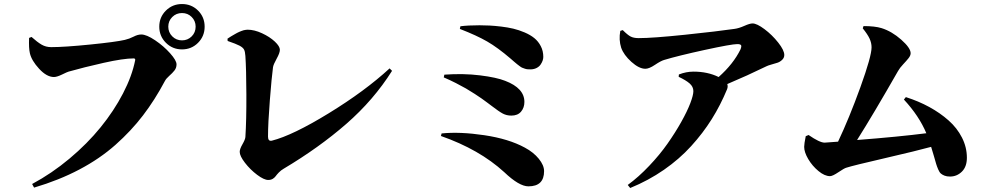

<svg xmlns="http://www.w3.org/2000/svg" viewBox="-20 -878 4930 957"><path d="M967.3 -664.8Q934.6 -631.8 887.2 -631.8Q839.8 -631.8 806.9 -664.8Q773.9 -697.8 773.9 -745.1Q773.9 -792.5 806.9 -825.2Q839.8 -857.9 887.2 -857.9Q934.6 -857.9 967.3 -825.2Q1000 -792.5 1000 -745.1Q1000 -697.8 967.3 -664.8ZM887.2 -676.8Q915.5 -676.8 935.3 -696.5Q955.1 -716.3 955.1 -745.1Q955.1 -773.4 935.5 -793.2Q916 -813 887.2 -813Q858.4 -813 838.6 -793.2Q818.8 -773.4 818.8 -745.1Q818.8 -716.8 838.6 -696.8Q858.4 -676.8 887.2 -676.8ZM137.2 -693.8Q166.5 -667.5 187.7 -655.3Q209 -643.1 234.9 -643.1Q301.3 -643.1 429.4 -656Q557.6 -668.9 602.1 -679.2Q625 -684.6 645.8 -695.3Q666.5 -706.1 684.1 -706.1Q710.4 -706.1 753.2 -677.2Q795.9 -648.4 827.9 -612.5Q859.9 -576.7 859.9 -557.1Q859.9 -539.6 849.4 -526.4Q838.9 -513.2 823.5 -499.8Q808.1 -486.3 801.8 -474.1Q751.5 -379.4 692.6 -302.5Q633.8 -225.6 555.7 -156.2Q477.5 -86.9 375.7 -33.2Q273.9 20.5 149.9 57.1L140.1 39.1Q237.8 -13.2 326.4 -87.4Q415 -161.6 481.4 -243.4Q547.9 -325.2 593 -412.1Q638.2 -499 653.8 -578.1Q654.8 -582 652.6 -584.5Q650.4 -586.9 647 -586.9Q595.2 -586.9 496.3 -564.7Q397.5 -542.5 321.8 -521Q315.9 -519.5 289.8 -506.8Q263.7 -494.1 249 -494.1Q212.9 -494.1 175 -535.2Q137.2 -576.2 128.9 -612.8Q123 -638.2 125 -689Z M1114.7 -673.8 1113.8 -685.1Q1114.3 -685.5 1121.8 -690.4Q1129.4 -695.3 1131.3 -696.5Q1133.3 -697.8 1140.9 -702.1Q1148.4 -706.5 1151.6 -708.3Q1154.8 -710 1161.6 -713.9Q1168.5 -717.8 1172.6 -719.2Q1176.8 -720.7 1183.1 -723.4Q1189.5 -726.1 1193.8 -727.1Q1198.2 -728 1203.6 -729Q1209 -730 1213.9 -730Q1247.6 -730 1286.1 -712.2Q1324.7 -694.3 1349.9 -670.7Q1375 -647 1375 -629.9Q1375 -614.3 1358.9 -585.4Q1342.8 -556.6 1340.8 -543Q1334 -493.2 1325 -378.4Q1315.9 -263.7 1315.9 -196.8Q1315.9 -185.1 1320.6 -179.9Q1325.2 -174.8 1335 -176.8Q1438.5 -203.1 1618.7 -313.5Q1798.8 -423.8 1921.9 -537.1L1934.1 -524.9Q1842.3 -379.4 1706.3 -260.7Q1570.3 -142.1 1394 -37.1Q1380.4 -29.3 1369.6 -18.1Q1358.9 -6.8 1353.8 0.5Q1348.6 7.8 1339.4 13.4Q1330.1 19 1316.9 19Q1295.9 19 1261.5 -6.8Q1227.1 -32.7 1200.9 -66.7Q1174.8 -100.6 1174.8 -121.1Q1174.8 -135.3 1188.5 -158.9Q1202.1 -182.6 1203.1 -194.8Q1208.5 -278.3 1208 -406.7Q1207.5 -535.2 1203.1 -599.1Q1201.7 -621.6 1196 -631.6Q1190.4 -641.6 1173.8 -650.4Q1157.2 -659.2 1114.7 -673.8Z M2370.1 -752Q2396 -752 2420.4 -750.7Q2444.8 -749.5 2477.8 -745.6Q2510.7 -741.7 2538.6 -735.1Q2566.4 -728.5 2595 -716.3Q2623.5 -704.1 2643.3 -688Q2663.1 -671.9 2675.5 -647.9Q2688 -624 2688 -594.2Q2688 -585.4 2684.6 -575.7Q2681.2 -565.9 2674.3 -555.9Q2667.5 -545.9 2654.8 -539.3Q2642.1 -532.7 2626 -532.2Q2616.7 -532.2 2609.6 -532.7Q2602.5 -533.2 2594.7 -536.1Q2586.9 -539.1 2582.8 -540.5Q2578.6 -542 2569.6 -548.8Q2560.5 -555.7 2557.4 -558.1Q2554.2 -560.5 2542 -571Q2529.8 -581.5 2524.9 -585.9Q2460.4 -641.1 2408.4 -671.1Q2356.4 -701.2 2272 -733.9L2274.9 -747.1Q2313 -752 2370.1 -752ZM2191.9 -492.2 2194.8 -505.9Q2290 -512.7 2372.6 -502.4Q2455.1 -492.2 2498 -475.1Q2593.8 -438.5 2593.8 -370.1Q2593.8 -341.3 2577.1 -321.5Q2560.5 -301.8 2528.8 -301.8Q2505.4 -301.8 2486.3 -311.8Q2467.3 -321.8 2429.2 -351.1Q2427.7 -352.5 2409.4 -366Q2391.1 -379.4 2380.6 -387Q2370.1 -394.5 2346.4 -409.9Q2322.8 -425.3 2302.5 -437Q2282.2 -448.7 2252.4 -463.9Q2222.7 -479 2191.9 -492.2ZM2177.7 -200.2 2181.2 -212.9Q2272.5 -222.2 2394 -204.1Q2515.6 -186 2596.2 -142.1Q2639.2 -119.1 2665.5 -86.7Q2691.9 -54.2 2691.9 -24.9Q2691.9 50.8 2613.8 50.8Q2567.4 50.8 2493.2 -20Q2369.1 -133.3 2177.7 -200.2Z M3071.8 -724.1 3084 -728Q3108.4 -703.6 3123.5 -695.8Q3138.7 -688 3163.1 -688Q3232.9 -688 3394.3 -704.8Q3555.7 -721.7 3640.1 -733.9Q3662.6 -736.8 3689.9 -749Q3717.3 -761.2 3731 -761.2Q3752.4 -761.2 3790.5 -732.7Q3828.6 -704.1 3858.9 -665.8Q3889.2 -627.4 3889.2 -604Q3889.2 -589.8 3878.4 -579.6Q3867.7 -569.3 3854.7 -565.2Q3841.8 -561 3824.5 -556.2Q3807.1 -551.3 3800.8 -547.9Q3704.6 -501 3605 -459Q3609.4 -446.8 3604 -433.1Q3571.3 -354 3527.6 -284.2Q3483.9 -214.4 3425 -149.7Q3366.2 -85 3289.1 -31.5Q3211.9 22 3121.1 59.1L3108.9 43.9Q3163.1 4.4 3215.8 -51.3Q3268.6 -106.9 3307.1 -161.9Q3345.7 -216.8 3375.5 -270Q3405.3 -323.2 3420.7 -363.5Q3436 -403.8 3436 -423.8Q3436 -445.8 3417.2 -462.2Q3398.4 -478.5 3362.8 -495.1L3363.8 -506.8Q3399.9 -521 3437 -521Q3507.3 -521 3562 -494.1Q3635.3 -559.1 3670.9 -631.8Q3677.2 -647.5 3673.6 -652.8Q3669.9 -658.2 3654.8 -658.2Q3626.5 -658.2 3492.9 -629.2Q3359.4 -600.1 3290 -579.1Q3273.4 -574.2 3244.4 -554.7Q3215.3 -535.2 3196.8 -535.2Q3165.5 -535.2 3127.2 -569.6Q3088.9 -604 3076.2 -640.1Q3063.5 -679.7 3071.8 -724.1Z M4485.4 -381.8 4495.1 -394Q4558.1 -374 4611.8 -344.7Q4665.5 -315.4 4708 -277.8Q4750.5 -240.2 4774.9 -192.1Q4799.3 -144 4799.3 -91.8Q4799.3 -46.9 4774.4 -22.5Q4749.5 2 4715.3 2Q4699.2 2 4688 -2.4Q4676.8 -6.8 4669.7 -12.9Q4662.6 -19 4656.2 -33.9Q4649.9 -48.8 4646.2 -61Q4642.6 -73.2 4635 -99.9Q4627.4 -126.5 4621.1 -146Q4552.2 -127 4391.4 -89.8Q4230.5 -52.7 4198.2 -42Q4188.5 -39.6 4159.2 -19.8Q4129.9 0 4117.2 0Q4090.3 0 4059.6 -25.4Q4028.8 -50.8 4008.5 -85.2Q3988.3 -119.6 3988.3 -146Q3988.3 -161.1 3996.1 -199.2L4010.3 -205.1Q4065.4 -167 4090.3 -167Q4097.2 -167 4157.2 -171.9Q4212.9 -289.6 4268.6 -443.6Q4324.2 -597.7 4324.2 -642.1Q4324.2 -663.6 4314.5 -685.1Q4304.7 -706.5 4280.3 -736.8L4284.2 -748Q4340.8 -748 4374 -737.8Q4425.3 -721.7 4472.2 -680.2Q4519 -638.7 4519 -612.8Q4519 -601.1 4508.5 -587.9Q4498 -574.7 4481.4 -557.1Q4464.8 -539.6 4456.1 -523.9Q4333 -308.6 4252 -180.2Q4460 -196.3 4597.2 -213.9Q4561 -300.3 4485.4 -381.8Z"/></svg>

Font: Noto Serif JP Black
Style: Regular
Weight: 900
Designer: Ryoko NISHIZUKA  (kana & ideographs); Frank Grießhammer (Latin, Greek & Cyrillic); Wenlong ZHANG  (bopomofo); Sandoll Co
Foundry: Adobe Systems Incorporated
Version: Version 1.001;PS 1.001;hotconv 16.6.54;makeotf.lib2.5.65590